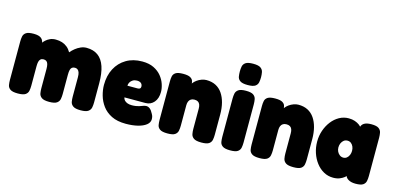

<svg xmlns="http://www.w3.org/2000/svg" viewBox="-68 -1143 3252 1578"><g transform="rotate(15 1558.0 -354.0)"><path d="M122 9Q77 9 58 -4.5Q39 -18 35.5 -39Q32 -60 32 -82V-409Q32 -432 36 -452.5Q40 -473 59 -486Q78 -499 124 -499Q169 -499 189.5 -481.5Q210 -464 210 -425L196 -428Q197 -431 205 -442.5Q213 -454 227.5 -467.5Q242 -481 263 -490.5Q284 -500 311 -500Q341 -500 365.5 -492Q390 -484 409.5 -468Q429 -452 443 -427Q459 -446 479.5 -462.5Q500 -479 524 -489.5Q548 -500 573 -500Q632 -500 671 -471.5Q710 -443 729 -386.5Q748 -330 748 -245V-82Q748 -60 744 -39Q740 -18 721 -4.5Q702 9 656 9Q611 9 592 -5Q573 -19 569.5 -40Q566 -61 566 -83V-247Q566 -272 561 -287Q556 -302 546.5 -309.5Q537 -317 523 -317Q508 -317 498.5 -310Q489 -303 485 -287.5Q481 -272 481 -246V-82Q481 -60 477 -39Q473 -18 454 -4.5Q435 9 389 9Q344 9 325 -5Q306 -19 302.5 -40Q299 -61 299 -83V-247Q299 -272 294.5 -287.5Q290 -303 280.5 -310Q271 -317 256 -317Q240 -317 230.5 -308.5Q221 -300 217.5 -284.5Q214 -269 214 -247V-81Q214 -59 210 -38Q206 -17 187 -4Q168 9 122 9Z M1044 20Q971 20 922 -4.5Q873 -29 844 -68.5Q815 -108 802 -154Q789 -200 789 -243Q789 -322 820.5 -382Q852 -442 909.5 -476Q967 -510 1045 -510Q1103 -510 1143.5 -490Q1184 -470 1209 -439Q1234 -408 1245.5 -373Q1257 -338 1257 -308Q1257 -252 1229 -219.5Q1201 -187 1157 -187H978Q980 -173 989.5 -162.5Q999 -152 1015 -146Q1031 -140 1052 -140Q1071 -140 1086.5 -142.5Q1102 -145 1113.5 -148.5Q1125 -152 1135 -156Q1145 -160 1153.5 -162.5Q1162 -165 1170 -165Q1188 -165 1202.5 -153Q1217 -141 1229 -117Q1237 -104 1239.5 -93Q1242 -82 1242 -71Q1242 -43 1216 -22.5Q1190 -2 1145.5 9Q1101 20 1044 20ZM977 -286H1063Q1077 -286 1083.5 -291.5Q1090 -297 1090 -308Q1090 -320 1084.5 -329Q1079 -338 1068.5 -342.5Q1058 -347 1043 -347Q1023 -347 1008 -338Q993 -329 985 -315Q977 -301 977 -286Z M1395 8Q1350 8 1331 -5.5Q1312 -19 1308.5 -40Q1305 -61 1305 -83V-412Q1305 -434 1309 -454Q1313 -474 1332 -486.5Q1351 -499 1396 -499Q1437 -499 1455.5 -488.5Q1474 -478 1479 -463Q1484 -448 1483.5 -435.5Q1483 -423 1485 -420L1475 -411Q1474 -427 1485 -442.5Q1496 -458 1514 -471Q1532 -484 1553 -491.5Q1574 -499 1593 -499Q1639 -499 1673 -481.5Q1707 -464 1729.5 -431Q1752 -398 1763.5 -353.5Q1775 -309 1775 -255V-82Q1775 -60 1771 -39Q1767 -18 1748.5 -5Q1730 8 1684 8Q1638 8 1619 -5.5Q1600 -19 1596 -40Q1592 -61 1592 -83V-256Q1592 -276 1586.5 -290Q1581 -304 1569.5 -311Q1558 -318 1540 -318Q1522 -318 1510 -310.5Q1498 -303 1492 -289Q1486 -275 1486 -256V-82Q1486 -60 1482 -39Q1478 -18 1459.5 -5Q1441 8 1395 8Z M1929 9Q1884 9 1865 -4.5Q1846 -18 1842.5 -39Q1839 -60 1839 -82V-408Q1839 -430 1843 -450.5Q1847 -471 1866 -484.5Q1885 -498 1930 -498Q1975 -498 1993.5 -484.5Q2012 -471 2016 -450Q2020 -429 2020 -406V-81Q2020 -59 2016 -38Q2012 -17 1993.5 -4Q1975 9 1929 9ZM1929 -547Q1884 -547 1865 -560.5Q1846 -574 1842.5 -595Q1839 -616 1839 -638Q1839 -661 1843 -681.5Q1847 -702 1866 -715Q1885 -728 1930 -728Q1975 -728 1993.5 -714.5Q2012 -701 2016 -680Q2020 -659 2020 -637Q2020 -615 2016 -594Q2012 -573 1993.5 -560Q1975 -547 1929 -547Z M2178 8Q2133 8 2114 -5.5Q2095 -19 2091.5 -40Q2088 -61 2088 -83V-412Q2088 -434 2092 -454Q2096 -474 2115 -486.5Q2134 -499 2179 -499Q2220 -499 2238.5 -488.5Q2257 -478 2262 -463Q2267 -448 2266.5 -435.5Q2266 -423 2268 -420L2258 -411Q2257 -427 2268 -442.5Q2279 -458 2297 -471Q2315 -484 2336 -491.5Q2357 -499 2376 -499Q2422 -499 2456 -481.5Q2490 -464 2512.5 -431Q2535 -398 2546.5 -353.5Q2558 -309 2558 -255V-82Q2558 -60 2554 -39Q2550 -18 2531.5 -5Q2513 8 2467 8Q2421 8 2402 -5.5Q2383 -19 2379 -40Q2375 -61 2375 -83V-256Q2375 -276 2369.5 -290Q2364 -304 2352.5 -311Q2341 -318 2323 -318Q2305 -318 2293 -310.5Q2281 -303 2275 -289Q2269 -275 2269 -256V-82Q2269 -60 2265 -39Q2261 -18 2242.5 -5Q2224 8 2178 8Z M2995 7Q2956 7 2932 -8.5Q2908 -24 2909 -45H2918Q2913 -36 2898 -24Q2883 -12 2860 -2.5Q2837 7 2805 7Q2761 7 2724 -13.5Q2687 -34 2659.5 -70Q2632 -106 2617 -151.5Q2602 -197 2602 -247Q2602 -296 2617.5 -341Q2633 -386 2660.5 -421.5Q2688 -457 2725 -477.5Q2762 -498 2805 -498Q2834 -498 2857 -490Q2880 -482 2896 -470Q2912 -458 2917 -447H2910Q2913 -471 2934 -485Q2955 -499 2996 -499Q3041 -499 3059.5 -485.5Q3078 -472 3082 -451Q3086 -430 3086 -408V-83Q3086 -61 3082 -40Q3078 -19 3059.5 -6Q3041 7 2995 7ZM2844 -174Q2860 -174 2872.5 -184Q2885 -194 2892 -210.5Q2899 -227 2899 -246Q2899 -266 2892 -282Q2885 -298 2872.5 -308Q2860 -318 2842 -318Q2824 -318 2811 -308Q2798 -298 2790.5 -281.5Q2783 -265 2783 -245Q2783 -226 2791 -210Q2799 -194 2812.5 -184Q2826 -174 2844 -174Z"/></g></svg>

Font: Fredoka SemiCondensed
Style: Bold
Weight: 700
Width: 4
Designer: Ben Nathan
Foundry: Milena B. Brandão, Ben Nathan
Version: Version 2.001